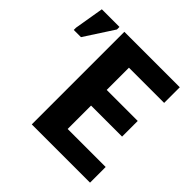

<svg xmlns="http://www.w3.org/2000/svg" viewBox="-196 -812 966 966"><g transform="rotate(45 286.5 -329.5)"><path d="M159.7 0V-658.7H554.2V-547.4H303.7V-389.2H524.4V-277.8H303.7V-111.3H574.2V0ZM-26.9 -485.4V-501.5L-0.5 -658.7H125V-640.6L24.4 -485.4Z"/></g></svg>

Font: Cousine
Style: Bold
Weight: 700
Monospace: yes
Designer: Steve Matteson
Foundry: Ascender Corporation
Version: Version 1.20